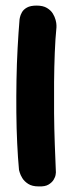

<svg xmlns="http://www.w3.org/2000/svg" viewBox="-20 -669 260 687"><path d="M118 -2Q95 -2 81 -11Q67 -20 60 -31.5Q53 -43 50.5 -52Q48 -61 48 -61Q44 -104 41.5 -156.5Q39 -209 38.5 -266.5Q38 -324 39 -382.5Q40 -441 43 -496.5Q46 -552 50 -600Q50 -600 51.5 -607.5Q53 -615 58.5 -625Q64 -635 76.5 -642Q89 -649 111 -649Q134 -649 148 -640.5Q162 -632 169 -620.5Q176 -609 179 -597.5Q182 -586 182 -578.5Q182 -571 182 -571Q178 -531 176 -480.5Q174 -430 173.5 -375Q173 -320 173.5 -264Q174 -208 176 -154Q178 -100 180 -52Q180 -52 179 -44Q178 -36 172 -26Q166 -16 153.5 -8.5Q141 -1 118 -2Z"/></svg>

Font: Sour Gummy Black SemiBold
Style: Regular
Weight: 600
Version: Version 1.000